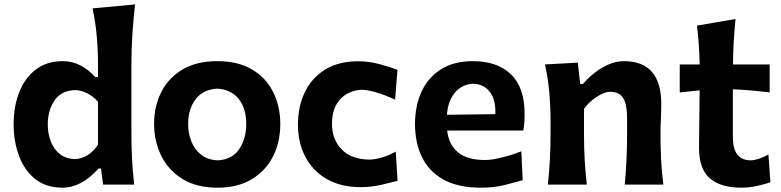

<svg xmlns="http://www.w3.org/2000/svg" viewBox="-20 -847 3582 881"><path d="M266.1 14.2Q190.4 14.2 140.6 -26.4Q90.8 -66.9 66.7 -133.3Q42.5 -199.7 42.5 -276.9Q42.5 -358.9 68.4 -424.3Q94.2 -489.7 144.5 -528.1Q194.8 -566.4 268.1 -566.4Q313 -566.4 350.8 -545.9Q388.7 -525.4 416.5 -493.7H429.7V-546.4Q429.7 -614.3 424.1 -679Q418.5 -743.7 404.8 -808.6L599.6 -826.7Q592.3 -760.7 587.6 -691.4Q583 -622.1 583 -546.4V-239.7Q583 -170.9 585.9 -115.2Q588.9 -59.6 595.7 0H453.1L443.4 -73.7H432.1Q354 14.2 266.1 14.2ZM323.2 -116.7Q386.7 -119.6 429.7 -183.1V-379.9Q407.2 -405.8 379.4 -419.4Q351.6 -433.1 324.2 -433.6Q261.2 -431.6 230.2 -386Q199.2 -340.3 199.2 -275.4Q199.2 -234.9 212.6 -199.2Q226.1 -163.6 253.4 -141.1Q280.8 -118.7 323.2 -116.7Z M979.5 14.2Q880.4 14.2 815.4 -26.9Q750.5 -67.9 718.8 -134.5Q687 -201.2 687 -277.8Q687 -360.4 720.5 -425.5Q753.9 -490.7 818.4 -528.6Q882.8 -566.4 976.1 -566.4Q1072.3 -566.4 1136.7 -528.1Q1201.2 -489.7 1233.6 -424.3Q1266.1 -358.9 1266.1 -277.8Q1266.1 -194.8 1232.4 -128.7Q1198.7 -62.5 1134.5 -24.2Q1070.3 14.2 979.5 14.2ZM978.5 -111.3Q1044.9 -114.3 1077.4 -162.4Q1109.9 -210.4 1109.9 -277.8Q1109.9 -349.1 1075.9 -392.3Q1042 -435.5 978.5 -440.4Q912.1 -437 877.7 -391.8Q843.3 -346.7 843.3 -277.8Q843.3 -234.4 858.4 -197Q873.5 -159.7 903.6 -136.5Q933.6 -113.3 978.5 -111.3Z M1635.3 11.7Q1543.9 11.7 1479.5 -25.4Q1415 -62.5 1381.1 -127.4Q1347.2 -192.4 1347.2 -274.9Q1347.2 -358.4 1378.7 -424.1Q1410.2 -489.7 1471.9 -527.8Q1533.7 -565.9 1623.5 -565.9Q1672.9 -565.9 1721.4 -552.7Q1770 -539.6 1803.7 -526.9L1793 -389.6Q1740.2 -414.1 1700.7 -424.6Q1661.1 -435.1 1641.1 -435.1Q1579.1 -432.6 1541.3 -391.8Q1503.4 -351.1 1503.4 -279.3Q1503.4 -207 1547.6 -161.6Q1591.8 -116.2 1673.3 -114.7Q1698.2 -114.7 1731 -124Q1763.7 -133.3 1795.9 -151.4L1804.2 -17.1Q1772.5 -8.8 1727.5 1.5Q1682.6 11.7 1635.3 11.7Z M2187.5 14.2Q2081.5 14.2 2014.6 -23.2Q1947.8 -60.5 1916 -126.5Q1884.3 -192.4 1884.3 -277.8Q1884.3 -362.3 1914.6 -427.2Q1944.8 -492.2 2003.9 -529.3Q2063 -566.4 2149.9 -566.4Q2261.7 -566.4 2324.5 -506.1Q2387.2 -445.8 2387.2 -323.2Q2387.2 -300.8 2385.7 -283Q2384.3 -265.1 2381.8 -248H2031.7Q2038.6 -184.6 2080.8 -148.7Q2123 -112.8 2206.1 -112.8Q2236.3 -112.8 2283.4 -124.5Q2330.6 -136.2 2372.1 -152.8L2378.4 -20Q2344.2 -10.7 2296.4 1.7Q2248.5 14.2 2187.5 14.2ZM2252.9 -323.2Q2255.4 -389.2 2228 -425Q2200.7 -460.9 2151.4 -462.9Q2100.1 -460.4 2067.9 -422.6Q2035.6 -384.8 2030.8 -320.3Z M2494.1 0Q2500 -59.6 2503.2 -115.2Q2506.3 -170.9 2506.3 -239.7V-294.4Q2506.3 -356.9 2500.7 -421.4Q2495.1 -485.8 2480.5 -551.3L2631.3 -559.6L2642.1 -461.9H2655.3Q2677.7 -488.8 2708 -512.7Q2738.3 -536.6 2773.2 -551.5Q2808.1 -566.4 2842.8 -566.4Q3014.2 -566.4 3014.2 -370.1Q3014.2 -334.5 3012.5 -300.8Q3010.7 -267.1 3010.7 -239.7Q3010.7 -170.9 3013.4 -115.2Q3016.1 -59.6 3023.9 0H2846.7Q2852.1 -59.6 2854.7 -114.3Q2857.4 -168.9 2857.4 -231.4V-305.7Q2857.4 -366.2 2840.3 -396Q2823.2 -425.8 2778.3 -425.8Q2753.4 -425.8 2718.3 -402.8Q2683.1 -379.9 2659.7 -348.1V-231.4Q2659.7 -168.9 2662.8 -114.3Q2666 -59.6 2672.4 0Z M3381.8 14.2Q3287.1 14.2 3237.3 -28.6Q3187.5 -71.3 3187.5 -169.9Q3187.5 -233.9 3188.7 -299.1Q3189.9 -364.3 3190.4 -432.6L3099.1 -422.9V-551.3H3190.4Q3189.5 -599.1 3186.5 -641.6Q3183.6 -684.1 3178.2 -729.5L3355 -759.8Q3349.6 -704.6 3346.7 -656.7Q3343.8 -608.9 3343.3 -551.3H3511.7V-422.9Q3469.7 -428.2 3427 -431.9Q3384.3 -435.5 3342.8 -437.5V-217.3Q3342.8 -111.3 3424.8 -111.3Q3440.4 -111.3 3463.4 -118.9Q3486.3 -126.5 3505.9 -138.7L3515.1 -10.7Q3494.1 -2.9 3456.1 5.6Q3418 14.2 3381.8 14.2Z"/></svg>

Font: Pinar DS1 Bold
Style: Regular
Weight: 700
Designer: Amin Abedi
Version: Version 3.000